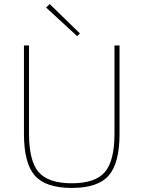

<svg xmlns="http://www.w3.org/2000/svg" viewBox="-20 -914 707 946"><path d="M374 -749 360 -736 207 -877 225 -894ZM569 -690V-255Q569 -110 515.5 -49Q462 12 334 12Q205 12 151.5 -49Q98 -110 98 -255V-690H123V-255Q123 -121 170.5 -66Q218 -11 334 -11Q449 -11 496.5 -66Q544 -121 544 -255V-690Z"/></svg>

Font: Exo 2.0 Thin
Style: Regular
Weight: 250
Designer: Natanael Gama
Version: Version 1.001;PS 001.001;hotconv 1.0.70;makeotf.lib2.5.58329